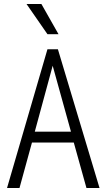

<svg xmlns="http://www.w3.org/2000/svg" viewBox="-20 -935 530 955"><path d="M15 0 216 -690H268L475 0H410L347 -226H139L77 0ZM153 -280H333L242 -608ZM112 -915H186L271 -765H216Z"/></svg>

Font: Radio Canada Condensed Light
Style: Regular
Weight: 300
Width: 3
Designer: Charles Daoud, Etienne Aubert Bonn, Alexandre Saumier Demers, Jacques Le Bailly
Foundry: Radio-Canada
Version: Version 2.104; ttfautohint (v1.8.4.7-5d5b);gftools[0.9.28.de